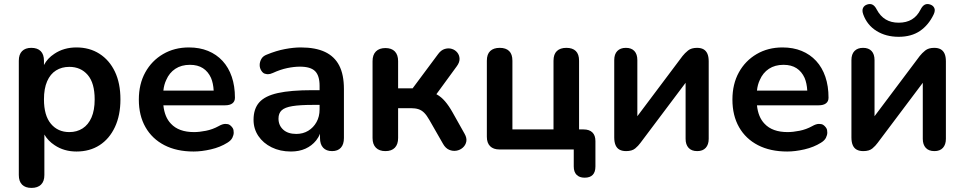

<svg xmlns="http://www.w3.org/2000/svg" viewBox="-20 -731 4717 939"><path d="M319 -85Q356 -85 384 -103Q412 -121 427.5 -156.5Q443 -192 443 -245Q443 -325 409 -364.5Q375 -404 319 -404Q282 -404 254 -386.5Q226 -369 210.5 -333.5Q195 -298 195 -245Q195 -166 229 -125.5Q263 -85 319 -85ZM134 188Q104 188 88 172Q72 156 72 125V-434Q72 -465 88 -481Q104 -497 133 -497Q163 -497 179 -481Q195 -465 195 -434V-413Q212 -446 246 -468Q292 -499 354 -499Q418 -499 466.5 -468Q515 -437 542 -380.5Q569 -324 569 -245Q569 -167 542 -109.5Q515 -52 467 -21Q419 10 354 10Q293 10 247 -21Q215 -42 197 -73V125Q197 156 180.5 172Q164 188 134 188Z M927 10Q844 10 784 -21Q724 -52 691.5 -109Q659 -166 659 -244Q659 -320 690.5 -377Q722 -434 777.5 -466.5Q833 -499 904 -499Q956 -499 997.5 -482Q1039 -465 1068.5 -433Q1098 -401 1113.5 -355.5Q1129 -310 1129 -253Q1129 -235 1116.5 -225.5Q1104 -216 1081 -216H779Q785 -158 816 -126Q854 -85 929 -85Q955 -85 987.5 -91.5Q1020 -98 1049 -114Q1068 -125 1082 -125Q1084 -125 1093 -124Q1102 -123 1111.5 -113Q1121 -103 1122 -94Q1123 -85 1123 -82Q1123 -71 1116.5 -57.5Q1110 -44 1092 -33Q1057 -11 1011.5 -0.5Q966 10 927 10ZM1012 -350Q998 -381 972.5 -397.5Q947 -414 909 -414Q867 -414 837.5 -394.5Q808 -375 793 -340Q782 -317 779 -288H1025Q1023 -324 1012 -350Z M1403 10Q1350 10 1308.5 -10.5Q1267 -31 1243.5 -66Q1220 -101 1220 -145Q1220 -199 1248 -230.5Q1276 -262 1339 -276Q1402 -290 1508 -290H1543V-311Q1543 -361 1521 -383Q1499 -405 1447 -405Q1418 -405 1384.5 -398Q1351 -391 1314 -374Q1301 -368 1290 -368Q1285 -368 1275.5 -370.5Q1266 -373 1258 -385.5Q1250 -398 1250 -413Q1250 -428 1258 -442.5Q1266 -457 1285 -464Q1331 -483 1373.5 -491Q1416 -499 1451 -499Q1523 -499 1569.5 -477Q1616 -455 1639 -410.5Q1662 -366 1662 -296V-56Q1662 -25 1647 -8.5Q1632 8 1604 8Q1576 8 1560.5 -8.5Q1545 -25 1545 -56V-77Q1538 -59 1526 -44Q1505 -18 1474 -4Q1443 10 1403 10ZM1410 -212Q1373 -206 1357.5 -191.5Q1342 -177 1342 -151Q1342 -118 1365 -97Q1388 -76 1429 -76Q1462 -76 1487.5 -91.5Q1513 -107 1528 -134Q1543 -161 1543 -196V-218H1509Q1447 -218 1410 -212Z M1865 8Q1835 8 1818.5 -8.5Q1802 -25 1802 -56V-432Q1802 -463 1818.5 -479.5Q1835 -496 1865 -496Q1895 -496 1911 -479.5Q1927 -463 1927 -432V-299H1998L2123 -467Q2137 -486 2155 -491.5Q2173 -497 2189.5 -492Q2206 -487 2216.5 -474Q2227 -461 2227.5 -443.5Q2228 -426 2214 -407L2095 -244L2068 -284Q2095 -281 2116.5 -269Q2138 -257 2156.5 -235.5Q2175 -214 2193 -182L2252 -77Q2264 -56 2260.5 -38.5Q2257 -21 2243.5 -9Q2230 3 2212 6Q2194 9 2176.5 1.5Q2159 -6 2147 -27L2080 -144Q2067 -167 2054.5 -179.5Q2042 -192 2026.5 -197Q2011 -202 1989 -202H1927V-56Q1927 -25 1911 -8.5Q1895 8 1865 8Z M2839 138Q2814 138 2800 124Q2786 110 2786 83V0H2423Q2393 0 2377 -16Q2361 -32 2361 -62V-434Q2361 -466 2377.5 -481.5Q2394 -497 2424 -497Q2454 -497 2470 -481.5Q2486 -466 2486 -434V-98H2687V-434Q2687 -466 2703.5 -481.5Q2720 -497 2750 -497Q2780 -497 2796 -481.5Q2812 -466 2812 -434V-39L2754 -98H2834Q2862 -98 2877 -83.5Q2892 -69 2892 -41V83Q2892 138 2839 138Z M3042 8Q3023 8 3010 1Q2997 -6 2990.5 -21Q2984 -36 2984 -59V-437Q2984 -466 2999 -481.5Q3014 -497 3041 -497Q3068 -497 3082.5 -481.5Q3097 -466 3097 -437V-128H3071L3318 -457Q3329 -471 3345 -484Q3361 -497 3389 -497Q3408 -497 3420.5 -490Q3433 -483 3439.5 -468.5Q3446 -454 3446 -431V-52Q3446 -24 3431.5 -8Q3417 8 3390 8Q3362 8 3347.5 -8Q3333 -24 3333 -52V-362H3360L3112 -32Q3102 -18 3086.5 -5Q3071 8 3042 8Z M3830 10Q3747 10 3687 -21Q3627 -52 3594.5 -109Q3562 -166 3562 -244Q3562 -320 3593.5 -377Q3625 -434 3680.5 -466.5Q3736 -499 3807 -499Q3859 -499 3900.5 -482Q3942 -465 3971.5 -433Q4001 -401 4016.5 -355.5Q4032 -310 4032 -253Q4032 -235 4019.5 -225.5Q4007 -216 3984 -216H3682Q3688 -158 3719 -126Q3757 -85 3832 -85Q3858 -85 3890.5 -91.5Q3923 -98 3952 -114Q3971 -125 3985 -125Q3987 -125 3996 -124Q4005 -123 4014.5 -113Q4024 -103 4025 -94Q4026 -85 4026 -82Q4026 -71 4019.5 -57.5Q4013 -44 3995 -33Q3960 -11 3914.5 -0.5Q3869 10 3830 10ZM3915 -350Q3901 -381 3875.5 -397.5Q3850 -414 3812 -414Q3770 -414 3740.5 -394.5Q3711 -375 3696 -340Q3685 -317 3682 -288H3928Q3926 -324 3915 -350Z M4202 8Q4183 8 4170 1Q4157 -6 4150.5 -21Q4144 -36 4144 -59V-437Q4144 -466 4159 -481.5Q4174 -497 4201 -497Q4228 -497 4242.5 -481.5Q4257 -466 4257 -437V-128H4231L4478 -457Q4489 -471 4505 -484Q4521 -497 4549 -497Q4568 -497 4580.5 -490Q4593 -483 4599.5 -468.5Q4606 -454 4606 -431V-52Q4606 -24 4591.5 -8Q4577 8 4550 8Q4522 8 4507.5 -8Q4493 -24 4493 -52V-362H4520L4272 -32Q4262 -18 4246.5 -5Q4231 8 4202 8ZM4375 -551Q4313 -551 4267 -579.5Q4221 -608 4202 -660Q4195 -679 4200.5 -691.5Q4206 -704 4221 -709Q4236 -714 4247.5 -708Q4259 -702 4268 -684Q4285 -652 4311.5 -636Q4338 -620 4375 -620Q4413 -620 4439.5 -636Q4466 -652 4482 -684Q4491 -702 4502.5 -708Q4514 -714 4529 -709Q4544 -704 4549.5 -691.5Q4555 -679 4546 -660Q4521 -608 4479 -579.5Q4437 -551 4375 -551Z"/></svg>

Font: Nunito
Style: Bold
Weight: 700
Designer: Vernon Adams
Foundry: Vernon Adams
Version: Version 3.602